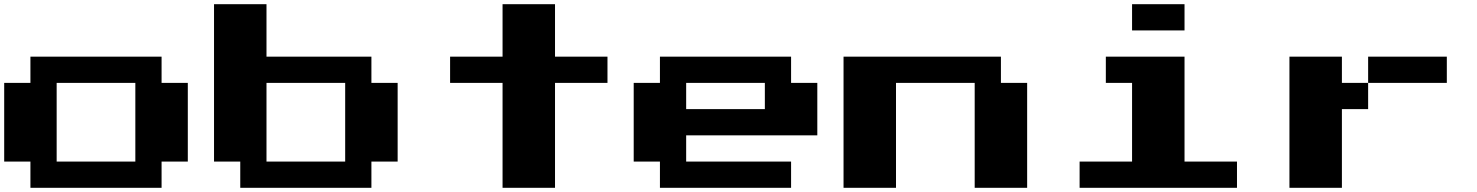

<svg xmlns="http://www.w3.org/2000/svg" viewBox="-20 -1020 7040 915"><path d="M125 -687.5V-750H437.5H750V-687.5V-625H812.5H875V-437.5V-250H812.5H750V-187.5V-125H437.5H125V-187.5V-250H62.5H0V-437.5V-625H62.5H125ZM625 -437.5V-625H437.5H250V-437.5V-250H437.5H625Z M1000 -625V-1000H1125H1250V-875V-750H1500H1750V-687.5V-625H1812.5H1875V-437.5V-250H1812.5H1750V-187.5V-125H1437.5H1125V-187.5V-250H1062.5H1000ZM1625 -437.5V-625H1437.5H1250V-437.5V-250H1437.5H1625Z M2375 -875V-1000H2500H2625V-875V-750H2750H2875V-687.5V-625H2750H2625V-375V-125H2500H2375V-375V-625H2250H2125V-687.5V-750H2250H2375Z M3125 -687.5V-750H3437.5H3750V-687.5V-625H3812.5H3875V-500V-375H3562.5H3250V-312.5V-250H3500H3750V-187.5V-125H3437.5H3125V-187.5V-250H3062.5H3000V-437.5V-625H3062.5H3125ZM3625 -562.5V-625H3437.5H3250V-562.5V-500H3437.5H3625Z M4000 -437.5V-750H4375H4750V-687.5V-625H4812.5H4875V-375V-125H4750H4625V-375V-625H4437.5H4250V-375V-125H4125H4000Z M5250 -687.5V-750H5437.5H5625V-500V-250H5750H5875V-187.5V-125H5500H5125V-187.5V-250H5250H5375V-437.5V-625H5312.5H5250ZM5375 -937.5V-1000H5500H5625V-937.5V-875H5500H5375Z M6125 -437.5V-750H6250H6375V-687.5V-625H6437.5H6500V-687.5V-750H6687.5H6875V-687.5V-625H6687.5H6500V-562.5V-500H6437.5H6375V-312.5V-125H6250H6125Z"/></svg>

Font: Press Start 2P
Style: Regular
Weight: 500
Monospace: yes
Version: Version 2.14